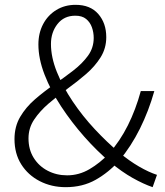

<svg xmlns="http://www.w3.org/2000/svg" viewBox="-20 -762 685 795"><path d="M252 13Q193 13 144.5 -12Q96 -37 68 -81.5Q40 -126 40 -186Q40 -238 63.5 -278Q87 -318 124.5 -350.5Q162 -383 204 -412Q246 -441 283.5 -470Q321 -499 344.5 -531.5Q368 -564 368 -605Q368 -628 360.5 -649Q353 -670 336.5 -683.5Q320 -697 292 -697Q245 -697 218 -662.5Q191 -628 191 -580Q191 -525 215.5 -464Q240 -403 281 -342Q322 -281 372.5 -227Q423 -173 473 -131Q515 -96 555.5 -72.5Q596 -49 630 -38L612 13Q574 0 529.5 -25Q485 -50 438 -89Q382 -136 329 -196Q276 -256 233 -321.5Q190 -387 164.5 -453Q139 -519 139 -578Q139 -625 158.5 -662Q178 -699 213 -720.5Q248 -742 293 -742Q354 -742 387 -704Q420 -666 420 -608Q420 -562 396.5 -524.5Q373 -487 336.5 -455.5Q300 -424 258.5 -394Q217 -364 181 -333Q145 -302 121.5 -267Q98 -232 98 -189Q98 -143 119.5 -108.5Q141 -74 177.5 -55Q214 -36 258 -36Q307 -36 350.5 -61.5Q394 -87 431 -126Q477 -178 509.5 -243Q542 -308 563 -385H619Q596 -303 559.5 -229.5Q523 -156 473 -96Q430 -48 376 -17.5Q322 13 252 13Z"/></svg>

Font: Noto Sans TC Thin Light
Style: Regular
Weight: 300
Version: Version 2.004-H2;hotconv 1.0.118;makeotfexe 2.5.65603